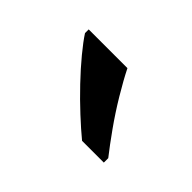

<svg xmlns="http://www.w3.org/2000/svg" viewBox="-44 -870 368 368"><g transform="rotate(45 140.5 -686.0)"><path d="M145 -766Q156 -744 172.5 -716.5Q189 -689 207.5 -663Q226 -637 241 -618V-606H182Q165 -620 144 -639.5Q123 -659 102.5 -680.5Q82 -702 65.5 -722Q49 -742 40 -756V-766Z"/></g></svg>

Font: lguzrati85
Style: Book
Weight: 400
Designer: Jelle Bosma - Monotype Design Team, Universal Thirst
Foundry: Monotype Imaging Inc.
Version: Version 2.106